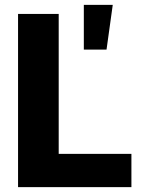

<svg xmlns="http://www.w3.org/2000/svg" viewBox="-20 -764 590 784"><path d="M53.7 -707H219.7V-135.7H516.6V0H53.7ZM322.3 -744.1H440.4L415 -561.5H322.3Z"/></svg>

Font: Pretendard GOV ExtraBold
Style: Regular
Weight: 800
Designer: Base glyphs from Inter by Rasmus Andersson; Hangeul glyphs from Noto Sans CJK(Source Han Sans) by Jang Soo-young and Kan
Foundry: Kil Hyung-jin
Version: Version 1.309